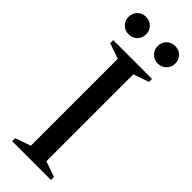

<svg xmlns="http://www.w3.org/2000/svg" viewBox="-282 -878 900 900"><g transform="rotate(45 168.5 -428.0)"><path d="M297 -20V0H40V-20L117 -47V-623L40 -650V-670H297V-650L220 -623V-47ZM71.5 -740Q46 -740 29.8 -757Q13.5 -774 13.5 -798Q13.5 -822 29.8 -839Q46 -856 71.5 -856Q97.5 -856 113.8 -839Q130 -822 130 -798Q130 -774 113.8 -757Q97.5 -740 71.5 -740ZM265.5 -740Q239.5 -740 223.2 -757Q207 -774 207 -798Q207 -822 223.2 -839Q239.5 -856 265.5 -856Q291 -856 307.2 -839Q323.5 -822 323.5 -798Q323.5 -774 307.2 -757Q291 -740 265.5 -740Z"/></g></svg>

Font: Newsreader Text Medium
Style: Regular
Weight: 500
Designer: Hugues Gentile
Foundry: Production Type
Version: Version 1.001